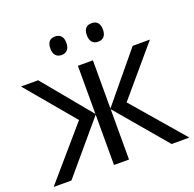

<svg xmlns="http://www.w3.org/2000/svg" viewBox="-126 -846 987 975"><g transform="rotate(-20 367.5 -358.0)"><path d="M239.3 -275.4 20.5 -536.1H113.3L328.1 -275.9V-536.1H409.2V-275.9L624 -536.1H717.3L497.1 -276.9L735.4 0H639.6L409.2 -272V0H328.1V-272L98.1 0H2ZM423.8 -666Q423.8 -715.8 467.3 -715.8Q488.3 -715.8 499.5 -703.1Q510.7 -690.4 510.7 -666Q510.7 -641.6 499.5 -628.7Q488.3 -615.7 467.3 -615.7Q446.3 -615.7 435.1 -628.7Q423.8 -641.6 423.8 -666ZM226.6 -666Q226.6 -715.8 269.5 -715.8Q290.5 -715.8 301.8 -703.1Q313 -690.4 313 -666Q313 -641.6 301.8 -628.7Q290.5 -615.7 269.5 -615.7Q249 -615.7 237.8 -628.7Q226.6 -641.6 226.6 -666Z"/></g></svg>

Font: Viking Open Sans
Style: Regular
Weight: 400
Foundry: Ascender Corporation
Version: Version 2.001